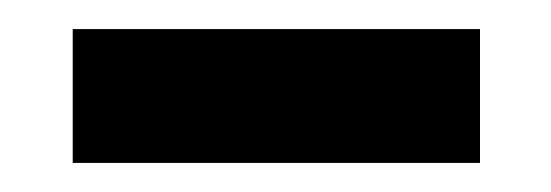

<svg xmlns="http://www.w3.org/2000/svg" viewBox="-20 -339 379 132"><path d="M310 -319H30V-227H310Z"/></svg>

Font: Geom
Style: Regular
Weight: 400
Version: Version 1.102